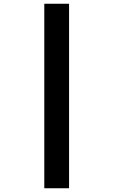

<svg xmlns="http://www.w3.org/2000/svg" viewBox="-20 -776 606 1023"><path d="M216 227H348V-756H216Z"/></svg>

Font: Noto Sans Black
Style: Italic
Weight: 900
Italic angle: -12°
Designer: Monotype Design Team
Foundry: Monotype Imaging Inc.
Version: Version 2.013